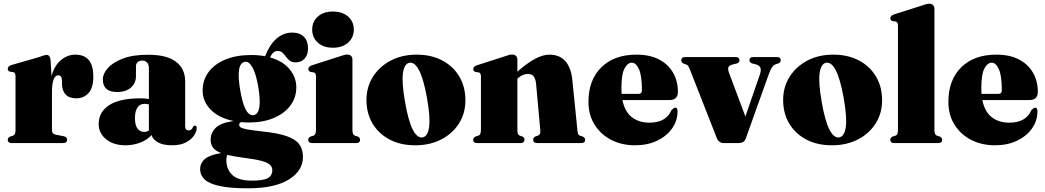

<svg xmlns="http://www.w3.org/2000/svg" viewBox="-20 -775 5661 1040"><path d="M254 -449.5 259 -363Q275.5 -421.5 311 -450.2Q346.5 -479 388 -479Q485.5 -479 485.5 -360Q485.5 -300 459.8 -271.2Q434 -242.5 393.5 -242.5Q354.5 -242.5 335.5 -263Q316.5 -283.5 315.5 -321V-341.5Q314.5 -367 294.5 -367Q280 -367 270.8 -345.5Q261.5 -324 261.5 -273.5V-73.5Q261.5 -60.5 265.8 -54.2Q270 -48 282.5 -45.5L325.5 -37Q343.5 -33 343.5 -18Q343.5 0 320 0H45Q22 0 22 -18Q22 -30 36.5 -36L51 -40.5Q64 -45 64 -69.5V-362.5Q64 -382 51 -384.5L35 -386.5Q22 -390 22 -402.5Q22 -415 41 -422.5L187 -464.5Q208.5 -472.5 218 -475Q227.5 -477.5 233.5 -477.5Q250.5 -477.5 254 -449.5Z M514.5 -103.5Q514.5 -168 571 -205.2Q627.5 -242.5 742.5 -242.5Q768 -242.5 786.5 -238.5V-406.5Q786.5 -425 776.8 -436Q767 -447 751 -447Q736 -447 726.2 -438.8Q716.5 -430.5 716.5 -416.5V-363Q716.5 -325 689.2 -300.8Q662 -276.5 614.5 -276.5Q537 -276.5 537 -345Q537 -375.5 564 -406.2Q591 -437 645.5 -457.8Q700 -478.5 782 -478.5Q883.5 -478.5 933.2 -440.5Q983 -402.5 983 -334V-91.5Q983 -68.5 1002 -68.5Q1018.5 -68.5 1025.5 -88Q1029.5 -94.5 1035.5 -94.5Q1045.5 -94.5 1045.5 -81Q1045.5 -64 1031.5 -42Q1017.5 -20 987.8 -4Q958 12 911 12Q864 12 835.8 -3.8Q807.5 -19.5 801 -43.5Q776.5 -16.5 738.8 -2.2Q701 12 659.5 12Q595 12 554.8 -20.8Q514.5 -53.5 514.5 -103.5ZM711 -135Q711 -96.5 725 -78.5Q739 -60.5 761 -60.5Q773.5 -60.5 786.5 -67.5V-209.5Q776 -212.5 762 -212.5Q738.5 -212.5 724.8 -193Q711 -173.5 711 -135Z M1405 -62.5Q1485.5 -54 1533 -37.5Q1580.5 -21 1600.8 6.2Q1621 33.5 1621 75.5Q1621 150 1544.2 197.5Q1467.5 245 1322 245Q1224.5 245 1168 232.2Q1111.5 219.5 1087.8 196.5Q1064 173.5 1064 142.5Q1064 108.5 1089.5 86.5Q1115 64.5 1178 54Q1146.5 42 1133.8 24.5Q1121 7 1121 -19Q1121 -55.5 1148.5 -82.8Q1176 -110 1245.5 -119.5Q1165 -136 1121.2 -181Q1077.5 -226 1077.5 -284.5Q1077.5 -340.5 1109.2 -384Q1141 -427.5 1200.2 -452.2Q1259.5 -477 1341.5 -477Q1381 -477 1416 -470.5Q1439.5 -532 1477 -565.2Q1514.5 -598.5 1563.5 -598.5Q1603 -598.5 1625.8 -576Q1648.5 -553.5 1648.5 -514Q1648.5 -479 1630.5 -458Q1612.5 -437 1581.5 -437Q1561.5 -437 1549.5 -446.2Q1537.5 -455.5 1528.8 -468Q1520 -480.5 1510 -489.8Q1500 -499 1483.5 -499Q1458.5 -499 1442.5 -464Q1512 -444.5 1548.5 -400.2Q1585 -356 1585 -302Q1585 -246.5 1553 -203.5Q1521 -160.5 1463.2 -136Q1405.5 -111.5 1328 -111.5Q1305.5 -111.5 1285 -113.5Q1275.5 -108 1275.5 -98Q1275.5 -91 1283.5 -85.2Q1291.5 -79.5 1319 -74.2Q1346.5 -69 1405 -62.5ZM1306 -440Q1256.5 -431.5 1281 -287.5Q1305 -143 1354 -151.5Q1403 -160 1379 -304.5Q1366.5 -376 1347.5 -410Q1328.5 -444 1306 -440ZM1206 91.5Q1206 143 1238.8 173.2Q1271.5 203.5 1344.5 203.5Q1405.5 203.5 1430.2 190Q1455 176.5 1455 146.5Q1455 128.5 1441.2 116.5Q1427.5 104.5 1393.8 95.8Q1360 87 1300 79.5Q1245.5 72.5 1211.5 64Q1206 75 1206 91.5Z M1783.5 -516.5Q1732 -516.5 1701.5 -544Q1671 -571.5 1671 -615Q1671 -658 1701.5 -685.2Q1732 -712.5 1783.5 -712.5Q1834.5 -712.5 1865.5 -685.2Q1896.5 -658 1896.5 -615Q1896.5 -571.5 1865.5 -544Q1834.5 -516.5 1783.5 -516.5ZM1889 -452.5V-71Q1889 -45 1901.5 -40.5L1916.5 -36Q1930.5 -30 1930.5 -18Q1930.5 0 1908 0H1672Q1649.5 0 1649.5 -18Q1649.5 -30 1664 -36L1678.5 -40.5Q1691.5 -45 1691.5 -71V-362.5Q1691.5 -380.5 1678.5 -383L1663.5 -385Q1650 -388.5 1650 -401.5Q1650 -413.5 1668.5 -421L1816.5 -468.5Q1847 -479.5 1860 -479.5Q1874.5 -479.5 1881.8 -472Q1889 -464.5 1889 -452.5Z M2237 -479Q2315.5 -479 2375 -447.8Q2434.5 -416.5 2467.8 -360.8Q2501 -305 2501 -231.5Q2501 -161.5 2466.2 -106.5Q2431.5 -51.5 2370.2 -19.8Q2309 12 2229 12Q2150 12 2090.8 -19Q2031.5 -50 1998.2 -105.5Q1965 -161 1965 -233.5Q1965 -303.5 2000 -359Q2035 -414.5 2096.2 -446.8Q2157.5 -479 2237 -479ZM2269.5 -31Q2297.5 -36.5 2304.5 -87.5Q2311.5 -138.5 2293 -244Q2274.5 -347 2250.2 -393.8Q2226 -440.5 2197 -435Q2169.5 -429 2162.5 -378.2Q2155.5 -327.5 2174 -222Q2192 -119 2216.2 -72.2Q2240.5 -25.5 2269.5 -31Z M2782.5 -452.5V-387Q2837.5 -435 2879.2 -457Q2921 -479 2956 -479Q3011.5 -479 3042.5 -443.5Q3073.5 -408 3080 -343.5L3107.5 -71Q3109 -56.5 3111.2 -49.8Q3113.5 -43 3120.5 -40.5L3135 -36Q3149.5 -30 3149.5 -18Q3149.5 0 3127 0H2891Q2868 0 2868 -19Q2868 -30 2879.5 -35.5L2894 -40.5Q2901 -43.5 2904.5 -50Q2908 -56.5 2906.5 -71L2884 -318.5Q2881.5 -347 2871.2 -360.8Q2861 -374.5 2839 -374.5Q2811.5 -374.5 2784 -350.5L2782.5 -349V-71Q2782.5 -56.5 2785.2 -50Q2788 -43.5 2795 -40.5L2809.5 -35.5Q2821 -30 2821 -19Q2821 0 2798 0H2565.5Q2543 0 2543 -18Q2543 -30 2557.5 -36L2572 -40.5Q2585 -45 2585 -71V-362.5Q2585 -380.5 2572 -383L2557 -385Q2543.5 -388.5 2543.5 -401.5Q2543.5 -413.5 2562 -421L2710 -468.5Q2726.5 -474.5 2735.8 -477Q2745 -479.5 2754.5 -479.5Q2768 -479.5 2775.2 -472Q2782.5 -464.5 2782.5 -452.5Z M3652 -278Q3652 -233 3606.5 -233H3351.5Q3364.5 -169.5 3402.8 -140Q3441 -110.5 3498.5 -110.5Q3542 -110.5 3572.5 -127.5Q3603 -144.5 3617 -178.5Q3630.5 -192 3638 -192Q3650 -192 3650 -171.5Q3650 -121 3620.5 -79.2Q3591 -37.5 3539.2 -12.8Q3487.5 12 3420 12Q3347.5 12 3290.5 -17.5Q3233.5 -47 3200.5 -100Q3167.5 -153 3167.5 -223Q3167.5 -341 3236.8 -410Q3306 -479 3428 -479Q3500 -479 3550 -452.8Q3600 -426.5 3626 -381Q3652 -335.5 3652 -278ZM3346 -296.5Q3346 -281 3347 -266.5H3438.5Q3457 -266.5 3457 -285.5Q3457 -366 3440.8 -400.8Q3424.5 -435.5 3402.5 -435.5Q3379.5 -435.5 3362.8 -404Q3346 -372.5 3346 -296.5Z M3981 0H3901Q3873.5 0 3862.5 -27.5L3716 -401Q3710.5 -414 3706.8 -418.8Q3703 -423.5 3697.5 -425.5L3683 -430.5Q3670.5 -436 3670.5 -448.5Q3670.5 -466 3692 -466H3964Q3985.5 -466 3985.5 -448.5Q3985.5 -435.5 3970 -431L3951.5 -426.5Q3930.5 -421.5 3925.8 -411.5Q3921 -401.5 3929.5 -379L4017.5 -144L4095 -368.5Q4104.5 -395.5 4098.5 -408.8Q4092.5 -422 4073.5 -426.5L4055.5 -431Q4039.5 -435.5 4039.5 -448.5Q4039.5 -466 4061 -466H4187.5Q4209 -466 4209 -448.5Q4209 -435.5 4194.5 -431L4184 -427.5Q4171 -424 4161.8 -410.5Q4152.5 -397 4141.5 -365.5L4019.5 -24.5Q4014 -10 4003.5 -5Q3993 0 3981 0Z M4494 -479Q4572.5 -479 4632 -447.8Q4691.5 -416.5 4724.8 -360.8Q4758 -305 4758 -231.5Q4758 -161.5 4723.2 -106.5Q4688.5 -51.5 4627.2 -19.8Q4566 12 4486 12Q4407 12 4347.8 -19Q4288.5 -50 4255.2 -105.5Q4222 -161 4222 -233.5Q4222 -303.5 4257 -359Q4292 -414.5 4353.2 -446.8Q4414.5 -479 4494 -479ZM4526.5 -31Q4554.5 -36.5 4561.5 -87.5Q4568.5 -138.5 4550 -244Q4531.5 -347 4507.2 -393.8Q4483 -440.5 4454 -435Q4426.5 -429 4419.5 -378.2Q4412.5 -327.5 4431 -222Q4449 -119 4473.2 -72.2Q4497.5 -25.5 4526.5 -31Z M5041.5 -727.5V-71Q5041.5 -45 5054.5 -40.5L5069 -36Q5083.5 -30 5083.5 -18Q5083.5 0 5061 0H4825Q4802.5 0 4802.5 -18Q4802.5 -30 4816.5 -36L4831.5 -40.5Q4844 -45 4844 -71V-637.5Q4844 -655.5 4831 -658.5L4816 -660.5Q4802.5 -663.5 4802.5 -676.5Q4802.5 -689 4821.5 -696.5L4969 -743.5Q5000 -755 5013 -755Q5027 -755 5034.2 -747.2Q5041.5 -739.5 5041.5 -727.5Z M5601.5 -278Q5601.5 -233 5556 -233H5301Q5314 -169.5 5352.2 -140Q5390.5 -110.5 5448 -110.5Q5491.5 -110.5 5522 -127.5Q5552.5 -144.5 5566.5 -178.5Q5580 -192 5587.5 -192Q5599.5 -192 5599.5 -171.5Q5599.5 -121 5570 -79.2Q5540.5 -37.5 5488.8 -12.8Q5437 12 5369.5 12Q5297 12 5240 -17.5Q5183 -47 5150 -100Q5117 -153 5117 -223Q5117 -341 5186.2 -410Q5255.5 -479 5377.5 -479Q5449.5 -479 5499.5 -452.8Q5549.5 -426.5 5575.5 -381Q5601.5 -335.5 5601.5 -278ZM5295.5 -296.5Q5295.5 -281 5296.5 -266.5H5388Q5406.5 -266.5 5406.5 -285.5Q5406.5 -366 5390.2 -400.8Q5374 -435.5 5352 -435.5Q5329 -435.5 5312.2 -404Q5295.5 -372.5 5295.5 -296.5Z"/></svg>

Font: Fraunces 72pt Black
Style: Regular
Weight: 900
Version: Version 1.000;[0bf87f6ff]